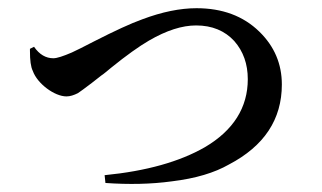

<svg xmlns="http://www.w3.org/2000/svg" viewBox="-20 -474 785 468"><path d="M399 -32C457 -39 503 -53 538 -73C624 -118 667 -183 667 -268C667 -318 649 -361 612 -397C573 -435 522 -454 459 -454C419 -454 375 -445 327 -427C299 -417 260 -399 209 -373C184 -360 166 -351 155 -346C134 -337 119 -332 110 -332C92 -332 76 -341 63 -360L53 -355C53 -354 53 -352 53 -350C53 -327 55 -311 60 -301C71 -270 113 -239 142 -239C151 -239 160 -242 170 -247C176 -251 187 -259 204 -272C213 -279 221 -285 227 -290C232 -293 240 -300 251 -309C288 -339 319 -361 343 -375C386 -400 424 -412 458 -412C497 -412 528 -399 551 -374C573 -349 584 -318 584 -281C584 -212 549 -156 479 -115C418 -80 337 -57 235 -47L237 -28C294 -24 348 -25 399 -32Z"/></svg>

Font: AllPunType SemiBold
Style: Regular
Weight: 600
Version: 1.0